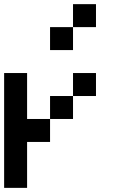

<svg xmlns="http://www.w3.org/2000/svg" viewBox="-20 -909 596 929"><path d="M333.3 -333.3H222.2V-444.4H333.3ZM111.1 -222.2V0H0V-555.6H111.1V-333.3H222.2V-222.2ZM444.4 -777.8H333.3V-888.9H444.4ZM333.3 -666.7H222.2V-777.8H333.3ZM444.4 -444.4H333.3V-555.6H444.4Z"/></svg>

Font: Pixeloid Sans
Style: Regular
Weight: 400
Designer: GGBotNet
Foundry: GGBotNet
Version: 0.5